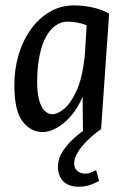

<svg xmlns="http://www.w3.org/2000/svg" viewBox="-20 -482 481 718"><path d="M139.9 11.8Q94.7 11.8 64.2 -28.1Q33.7 -68 33.7 -164Q33.7 -223.4 49.5 -276.9Q65.4 -330.4 95.1 -371.9Q124.8 -413.4 166 -437.6Q207.1 -461.8 257 -461.8Q291.9 -461.8 327.7 -453.8Q363.5 -445.8 388.1 -431L358.1 0L290.3 11.8L288.9 -120.5Q271.1 -77.5 244.9 -47.8Q218.7 -18 191.2 -3.1Q163.7 11.8 139.9 11.8ZM176.7 -54.9Q194.6 -54.9 219.2 -74.5Q243.7 -94.2 265.6 -141.2Q287.5 -188.2 296.7 -268.8L304.2 -387.5Q291.8 -393.2 271 -397.2Q250.3 -401.1 232.7 -401.1Q209.5 -401.1 188.8 -387.1Q168.1 -373.1 152.4 -345Q136.7 -316.9 127.8 -273.7Q119 -230.5 119 -173Q119 -135.3 126.1 -108.7Q133.2 -82.1 146 -68.5Q158.9 -54.9 176.7 -54.9ZM274.9 216.3Q234 216.3 214.4 193.7Q194.9 171.2 196.7 135Q198.7 107.4 215.9 81.8Q233.1 56.2 256.8 34.8Q280.5 13.4 302.3 0H359.4Q331.6 19.2 308.8 41.3Q286.1 63.5 272.3 85.1Q258.5 106.8 257.5 126.2Q256.3 146.3 268.9 156.8Q281.5 167.3 297.7 167.3Q309.9 167.3 321.2 162.5Q332.5 157.6 339.6 154.3L350.4 194.7Q341.4 199.7 330.1 204.6Q318.7 209.5 305.3 212.9Q291.8 216.3 274.9 216.3Z"/></svg>

Font: Ancizar Sans Thin
Style: Italic
Weight: 100
Italic angle: -4°
Designer: Cesar Puertas, Viviana Monsalve, Julian Moncada, Julian Prieto, Jose Castro, Mariel Hernandez, Felipe Aragon, Sara Alarc
Version: Version 8.100